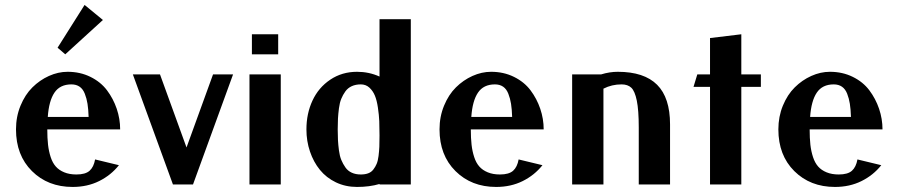

<svg xmlns="http://www.w3.org/2000/svg" viewBox="-20 -737 3587 767"><path d="M43.9 0ZM317.9 -717.3 391.1 -657.2 240.7 -520 210 -546.4ZM168.9 -220.2Q168.9 -185.1 171.9 -158.9Q174.8 -132.8 182.4 -109.6Q189.9 -86.4 202.9 -71.8Q215.8 -57.1 236.6 -48.6Q257.3 -40 285.2 -40Q321.3 -40 337.9 -54.9Q354.5 -69.8 359.9 -100.1L455.1 -77.1Q423.3 -37.1 376.2 -13.7Q329.1 9.8 270 9.8Q171.4 9.8 107.7 -53.5Q43.9 -116.7 43.9 -220.2Q43.9 -271 62 -314.9Q80.1 -358.9 109.4 -387.9Q138.7 -417 175.5 -433.6Q212.4 -450.2 250 -450.2Q300.3 -450.2 341.3 -429.9Q382.3 -409.7 407.5 -376.2Q432.6 -342.8 446.3 -302.5Q460 -262.2 460 -220.2ZM170.9 -270H334Q333 -300.8 329.6 -322.3Q326.2 -343.8 318.8 -362.5Q311.5 -381.3 298.1 -390.6Q284.7 -399.9 265.1 -399.9Q219.7 -399.9 197.5 -366.9Q175.3 -334 170.9 -270Z M725.1 -147.9 831.1 -439.9H911.1L751 0H670.9L510.7 -439.9H619.1Z M986.3 -600.1H1091.3V-520H986.3ZM976.6 -439.9H1101.6V0H976.6Z M1496.1 -431.2V-660.2H1621.1V0H1496.1V-2Q1456.1 9.8 1406.2 9.8Q1360.4 9.8 1322 -8.5Q1283.7 -26.9 1258.1 -58.3Q1232.4 -89.8 1218.3 -131.6Q1204.1 -173.3 1204.1 -220.2Q1204.1 -283.2 1228.3 -335.2Q1252.4 -387.2 1299.3 -418.7Q1346.2 -450.2 1406.2 -450.2Q1454.1 -450.2 1496.1 -431.2ZM1496.1 -195.8Q1496.1 -228.5 1495.1 -252.9Q1494.1 -277.3 1489.7 -306.9Q1485.4 -336.4 1477.5 -355.2Q1469.7 -374 1455.6 -387Q1441.4 -399.9 1421.4 -399.9Q1400.9 -399.9 1385.3 -392.8Q1369.6 -385.7 1359.6 -371.8Q1349.6 -357.9 1343.3 -342.3Q1336.9 -326.7 1334 -304.2Q1331.1 -281.7 1330.1 -263.2Q1329.1 -244.6 1329.1 -220.2Q1329.1 -195.8 1330.1 -177.2Q1331.1 -158.7 1334 -136.2Q1336.9 -113.8 1343.5 -97.9Q1350.1 -82 1359.9 -68.1Q1369.6 -54.2 1385.3 -47.1Q1400.9 -40 1421.4 -40Q1438.5 -40 1450.9 -44.7Q1463.4 -49.3 1471.4 -59.8Q1479.5 -70.3 1484.6 -82.3Q1489.7 -94.2 1492.2 -113.8Q1494.6 -133.3 1495.4 -151.1Q1496.1 -168.9 1496.1 -195.8Z M1860.8 -220.2Q1860.8 -185.1 1863.8 -158.9Q1866.7 -132.8 1874.3 -109.6Q1881.8 -86.4 1894.8 -71.8Q1907.7 -57.1 1928.5 -48.6Q1949.2 -40 1977.1 -40Q2013.2 -40 2029.8 -54.9Q2046.4 -69.8 2051.8 -100.1L2147 -77.1Q2115.2 -37.1 2068.1 -13.7Q2021 9.8 1961.9 9.8Q1863.3 9.8 1799.6 -53.5Q1735.8 -116.7 1735.8 -220.2Q1735.8 -271 1753.9 -314.9Q1772 -358.9 1801.3 -387.9Q1830.6 -417 1867.4 -433.6Q1904.3 -450.2 1941.9 -450.2Q1992.2 -450.2 2033.2 -429.9Q2074.2 -409.7 2099.4 -376.2Q2124.5 -342.8 2138.2 -302.5Q2151.9 -262.2 2151.9 -220.2ZM1862.8 -270H2025.9Q2024.9 -300.8 2021.5 -322.3Q2018.1 -343.8 2010.7 -362.5Q2003.4 -381.3 1990 -390.6Q1976.6 -399.9 1957 -399.9Q1911.6 -399.9 1889.4 -366.9Q1867.2 -334 1862.8 -270Z M2381.8 -439.9Q2415.5 -450.2 2447.8 -450.2Q2553.2 -450.2 2605 -398.4Q2656.7 -346.7 2656.7 -240.2V0H2531.7V-228Q2531.7 -296.9 2523.9 -335Q2516.1 -373 2502 -386.5Q2487.8 -399.9 2462.9 -399.9Q2423.8 -399.9 2390.6 -382.8V0H2265.6V-439.9Z M2941.4 -390.1V0H2816.4V-390.1H2750.5L2765.6 -439.9H2816.4V-585L2941.4 -600.1V-439.9H3019.5V-390.1Z M3214.4 -220.2Q3214.4 -185.1 3217.3 -158.9Q3220.2 -132.8 3227.8 -109.6Q3235.4 -86.4 3248.3 -71.8Q3261.2 -57.1 3282 -48.6Q3302.7 -40 3330.6 -40Q3366.7 -40 3383.3 -54.9Q3399.9 -69.8 3405.3 -100.1L3500.5 -77.1Q3468.8 -37.1 3421.6 -13.7Q3374.5 9.8 3315.4 9.8Q3216.8 9.8 3153.1 -53.5Q3089.4 -116.7 3089.4 -220.2Q3089.4 -271 3107.4 -314.9Q3125.5 -358.9 3154.8 -387.9Q3184.1 -417 3220.9 -433.6Q3257.8 -450.2 3295.4 -450.2Q3345.7 -450.2 3386.7 -429.9Q3427.7 -409.7 3452.9 -376.2Q3478 -342.8 3491.7 -302.5Q3505.4 -262.2 3505.4 -220.2ZM3216.3 -270H3379.4Q3378.4 -300.8 3375 -322.3Q3371.6 -343.8 3364.3 -362.5Q3356.9 -381.3 3343.5 -390.6Q3330.1 -399.9 3310.5 -399.9Q3265.1 -399.9 3242.9 -366.9Q3220.7 -334 3216.3 -270Z"/></svg>

Font: Pfennig
Style: Bold
Weight: 700
Version: Version 20120410 ; ttfautohint (v0.8)